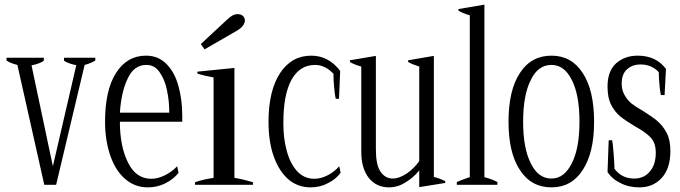

<svg xmlns="http://www.w3.org/2000/svg" viewBox="-20 -797 2933 828"><path d="M55 -517C55 -517 171 0 171 0C171 0 222 0 222 0C222 0 345 -517 345 -517C364 -522 380 -529 391 -536C391 -536 391 -548 391 -548C391 -548 256 -548 256 -548C256 -548 256 -535 256 -535C269 -527 286 -520 309 -516C309 -516 208 -80 208 -80C208 -80 116 -515 116 -515C140 -520 158 -527 169 -535C169 -535 169 -548 169 -548C169 -548 8 -548 8 -548C8 -548 8 -536 8 -536C18 -529 34 -522 55 -517Z M766 -272C766 -272 766 -298 766 -298C766 -345 760 -389 749 -428C738 -467 721 -498 697 -522C674 -545 645 -557 610 -557C555 -557 512 -532 480 -482C449 -433 433 -363 433 -272C433 -217 441 -168 456 -125C471 -82 492 -49 520 -25C548 -1 580 11 617 11C645 11 671 5 694 -7C718 -19 736 -34 750 -52C750 -52 744 -80 744 -80C729 -64 711 -51 691 -41C671 -31 651 -26 632 -26C589 -26 555 -49 532 -96C509 -142 497 -201 497 -272C497 -272 766 -272 766 -272ZM710 -311C710 -311 497 -311 497 -311C501 -371 512 -420 531 -459C549 -498 576 -517 611 -517C635 -517 654 -507 668 -486C683 -465 694 -439 700 -408C707 -376 710 -344 710 -311Z M846 -607C846 -607 862 -584 862 -584C862 -584 1004 -666 1004 -666C1025 -679 1036 -694 1036 -709C1036 -716 1033 -723 1028 -728C1023 -733 1015 -736 1005 -736C990 -736 975 -728 960 -713C960 -713 846 -607 846 -607ZM821 -11C821 -11 821 0 821 0C821 0 1071 0 1071 0C1071 0 1071 -11 1071 -11C1048 -18 1022 -25 991 -30C991 -30 991 -504 991 -504C991 -504 831 -488 831 -488C831 -488 831 -480 831 -480C851 -473 874 -468 901 -463C901 -463 901 -30 901 -30C896 -29 885 -27 867 -24C849 -20 834 -16 821 -11Z M1223 -24C1250 -1 1282 11 1319 11C1347 11 1372 5 1394 -7C1417 -18 1435 -33 1449 -52C1449 -52 1443 -80 1443 -80C1429 -64 1412 -51 1393 -41C1373 -31 1354 -26 1336 -26C1305 -26 1280 -38 1260 -60C1240 -83 1225 -113 1216 -149C1206 -185 1202 -224 1202 -266C1202 -347 1213 -409 1237 -453C1261 -496 1295 -517 1339 -517C1367 -517 1393 -505 1418 -479C1418 -461 1419 -442 1421 -420C1423 -399 1425 -382 1428 -371C1428 -371 1442 -371 1442 -371C1442 -371 1447 -491 1447 -491C1414 -535 1372 -557 1322 -557C1266 -557 1221 -532 1188 -482C1155 -432 1138 -362 1138 -272C1138 -216 1145 -166 1160 -124C1175 -81 1196 -48 1223 -24Z M1900 -16C1881 -25 1865 -31 1851 -34C1851 -34 1851 -556 1851 -556C1851 -556 1740 -537 1740 -537C1740 -537 1740 -530 1740 -530C1753 -522 1769 -516 1788 -510C1788 -510 1788 -102 1788 -102C1772 -80 1754 -62 1733 -48C1711 -34 1692 -27 1675 -27C1652 -27 1634 -37 1621 -57C1607 -77 1601 -109 1601 -153C1601 -153 1601 -556 1601 -556C1601 -556 1489 -537 1489 -537C1489 -537 1489 -530 1489 -530C1501 -522 1517 -516 1538 -510C1538 -510 1538 -142 1538 -142C1538 -95 1549 -58 1570 -30C1592 -3 1621 11 1657 11C1682 11 1706 4 1728 -10C1751 -24 1771 -41 1788 -62C1788 -62 1788 10 1788 10C1788 10 1900 -8 1900 -8C1900 -8 1900 -16 1900 -16Z M1950 -12C1950 -12 1950 0 1950 0C1950 0 2125 0 2125 0C2125 0 2125 -12 2125 -12C2108 -21 2089 -28 2069 -33C2069 -33 2069 -777 2069 -777C2069 -777 1957 -758 1957 -758C1957 -758 1957 -751 1957 -751C1970 -743 1986 -737 2006 -731C2006 -731 2006 -33 2006 -33C1979 -24 1960 -17 1950 -12Z M2222 -64C2254 -14 2300 11 2358 11C2416 11 2461 -14 2493 -64C2526 -114 2542 -183 2542 -272C2542 -362 2526 -432 2493 -482C2461 -532 2416 -557 2358 -557C2300 -557 2254 -532 2222 -482C2189 -432 2173 -362 2173 -272C2173 -183 2189 -114 2222 -64ZM2446 -93C2424 -49 2395 -27 2358 -27C2320 -27 2290 -49 2269 -93C2247 -136 2236 -196 2236 -272C2236 -349 2247 -409 2269 -452C2290 -496 2320 -517 2358 -517C2395 -517 2424 -496 2446 -452C2468 -409 2479 -349 2479 -272C2479 -196 2468 -136 2446 -93Z M2657 -7C2680 5 2707 11 2738 11C2776 11 2808 -2 2833 -29C2858 -56 2871 -94 2871 -145C2871 -177 2866 -203 2855 -224C2844 -245 2830 -262 2815 -275C2800 -288 2779 -302 2754 -318C2733 -330 2716 -341 2704 -350C2692 -360 2682 -372 2674 -386C2666 -400 2661 -416 2661 -436C2661 -464 2669 -485 2684 -498C2699 -512 2719 -519 2743 -519C2774 -519 2800 -508 2821 -486C2821 -469 2822 -451 2824 -432C2825 -413 2828 -398 2830 -387C2830 -387 2846 -387 2846 -387C2846 -387 2852 -500 2852 -500C2823 -538 2783 -557 2730 -557C2693 -557 2662 -546 2637 -524C2612 -501 2600 -468 2600 -424C2600 -392 2605 -365 2616 -344C2627 -323 2641 -306 2656 -294C2671 -282 2692 -268 2717 -253C2748 -236 2771 -220 2786 -204C2801 -188 2808 -166 2808 -138C2808 -105 2800 -78 2783 -58C2767 -38 2744 -27 2715 -27C2679 -27 2651 -41 2630 -69C2630 -88 2628 -111 2626 -137C2624 -164 2622 -182 2620 -192C2620 -192 2605 -192 2605 -192C2605 -192 2600 -55 2600 -55C2614 -34 2633 -18 2657 -7Z"/></svg>

Font: BUSH 25 TRIRONG
Style: Regular
Weight: 400
Designer: Katatrad Team
Foundry: CadsonDemak